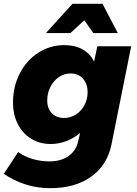

<svg xmlns="http://www.w3.org/2000/svg" viewBox="-42 -783 715 1004"><path d="M-22 126 53 12Q86 36 129 48.5Q172 61 215 61Q277 61 316.5 33Q356 5 367 -45L377 -88Q344 -60 304.5 -45Q265 -30 223 -30Q166 -30 121 -57.5Q76 -85 51 -134.5Q26 -184 26 -247Q26 -330 61.5 -399Q97 -468 158.5 -507.5Q220 -547 294 -547Q350 -547 389.5 -525Q429 -503 450 -461L467 -541H644L541 -28Q519 81 434.5 141Q350 201 221 201Q150 201 88.5 180.5Q27 160 -22 126ZM416 -301Q416 -345 391.5 -372Q367 -399 327 -399Q294 -399 266 -380Q238 -361 221.5 -328.5Q205 -296 205 -258Q205 -216 229 -191Q253 -166 293 -166Q326 -166 354.5 -184Q383 -202 399.5 -233Q416 -264 416 -301ZM574 -610H446L399 -677L326 -610H198L337 -763H494Z"/></svg>

Font: Gontserrat
Style: Bold Italic
Weight: 700
Italic angle: -11.3°
Designer: Julieta Ulanovsky
Foundry: Julieta Ulanovsky
Version: Version 6.001